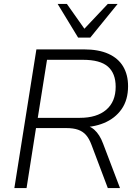

<svg xmlns="http://www.w3.org/2000/svg" viewBox="-20 -956 701 976"><path d="M53 0 165 -705H406Q481 -705 531 -682.5Q581 -660 606 -618Q631 -576 631 -518Q631 -448 598 -401Q565 -354 508 -330.5Q451 -307 378 -309V-321H390Q432 -321 459.5 -296.5Q487 -272 504 -226L590 0H528L445 -220Q433 -252 417 -270Q401 -288 377 -296.5Q353 -305 316 -305H163L115 0ZM172 -357H386Q472 -357 520 -398Q568 -439 568 -515Q568 -583 528.5 -617.5Q489 -652 402 -652H219ZM377 -765 273 -936H320L409 -810L528 -936H578L439 -765Z"/></svg>

Font: Nunito Sans 12pt Light
Style: Italic
Weight: 300
Italic angle: -9°
Designer: Vernon Adams
Foundry: Vernon Adams
Version: Version 3.101;gftools[0.9.27]